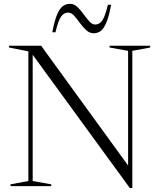

<svg xmlns="http://www.w3.org/2000/svg" viewBox="-20 -948 812 978"><path d="M124.5 -26V-686.5L26 -706V-715H189.5L632.5 -105V-689L538 -706V-715H745V-706L654 -689V10H641.5L146.5 -669V-26L241 -9V0H33.5V-9ZM546 -923.5Q534.5 -861.5 520.5 -830.2Q506.5 -799 491 -788.8Q475.5 -778.5 458 -778.5Q436.5 -778.5 419.2 -794.2Q402 -810 387 -831Q372 -852 357.5 -868Q343 -884 327 -884Q305.5 -884 291 -863.2Q276.5 -842.5 262.5 -783.5H246.5Q258 -845.5 272 -876.8Q286 -908 302 -918.2Q318 -928.5 336.5 -928.5Q357 -928.5 373.8 -912.8Q390.5 -897 405.5 -876Q420.5 -855 435 -839Q449.5 -823 465 -823Q486.5 -823 501 -843.8Q515.5 -864.5 529.5 -923.5Z"/></svg>

Font: Newsreader Display Light
Style: Regular
Weight: 300
Designer: Hugues Gentile
Foundry: Production Type
Version: Version 1.001